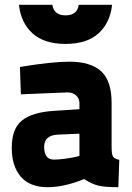

<svg xmlns="http://www.w3.org/2000/svg" viewBox="-20 -768 552 800"><path d="M445 -339V-154Q445 -125 451 -115.5Q457 -106 477 -102L473 12Q413 12 386 4.5Q359 -3 331 -22Q247 12 178 12Q105 12 67 -31.5Q29 -75 29 -152Q29 -232 71.5 -266Q114 -300 203 -306L311 -313V-338Q311 -358 297 -370.5Q283 -383 261 -383L67 -375L63 -489Q196 -511 269 -511Q357 -511 401 -471.5Q445 -432 445 -339ZM311 -211 220 -207Q164 -204 164 -156Q164 -103 205 -103Q223 -103 249.5 -106.5Q276 -110 294 -114L311 -118ZM59 -748H198Q205 -704 253 -704Q302 -704 308 -748H447Q439 -673 390.5 -629Q342 -585 253 -585Q164 -585 115.5 -629Q67 -673 59 -748Z"/></svg>

Font: TitilliumText
Style: ExtraBold
Weight: 800
Designer: Accademia di Belle Arti di Urbino and others
Foundry: Accademia di Belle Arti di Urbino and others.
Version: Version 60.001